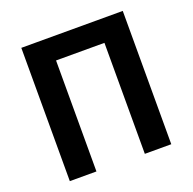

<svg xmlns="http://www.w3.org/2000/svg" viewBox="-130 -872 1007 1003"><g transform="rotate(-20 373.5 -370.5)"><path d="M91 0H239V-617H508V0H655V-741H91Z"/></g></svg>

Font: Noto Sans Mono CJK SC
Style: Bold
Weight: 700
Designer: Ryoko NISHIZUKA 西塚涼子 (kana, bopomofo & ideographs); Paul D. Hunt (Latin, Greek & Cyrillic); Sandoll Communications 산돌커뮤니
Foundry: Adobe
Version: Version 2.004;hotconv 1.0.118;makeotfexe 2.5.65603